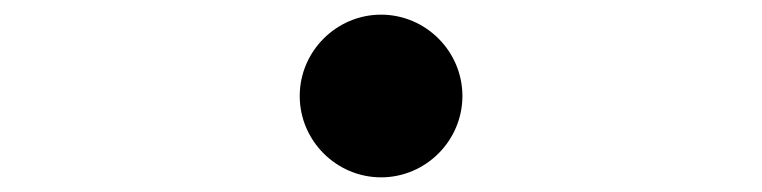

<svg xmlns="http://www.w3.org/2000/svg" viewBox="-20 -511 1040 262"><path d="M500 -269C561 -269 611 -319 611 -380C611 -441 561 -491 500 -491C439 -491 389 -441 389 -380C389 -319 439 -269 500 -269Z"/></svg>

Font: Noto Serif CJK HK
Style: Bold
Weight: 700
Designer: Ryoko NISHIZUKA 西塚涼子 (kana & ideographs); Frank Grießhammer (Latin, Greek & Cyrillic); Wenlong ZHANG 张文龙 (bopomofo); San
Foundry: Adobe
Version: Version 2.001;hotconv 1.1.0;makeotfexe 2.6.0